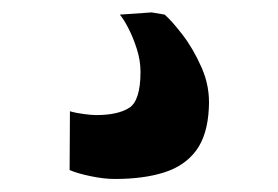

<svg xmlns="http://www.w3.org/2000/svg" viewBox="-20 -26 438 302"><path d="M160.5 255.5Q143.5 255.5 123 251.2Q102.5 247 89.5 241.5L90 149Q100.5 152 112.8 153.5Q125 155 131 155Q165 155 183 143.8Q201 132.5 201 87Q201 69 195.2 51Q189.5 33 182 18.5Q174.5 4 168.5 -3L218.5 -6.5L239 -3Q250 6.5 267 28.5Q284 50.5 297.2 80.5Q310.5 110.5 308.5 144Q306.5 186.5 288.5 210.8Q270.5 235 238.2 245.2Q206 255.5 160.5 255.5Z"/></svg>

Font: Merriweather 24pt Black
Style: Regular
Weight: 900
Designer: Eben Sorkin
Foundry: Eben Sorkin
Version: Version 2.100